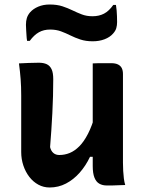

<svg xmlns="http://www.w3.org/2000/svg" viewBox="-20 -820 640 851"><path d="M152 -542Q173 -542 187 -535.5Q201 -529 208.5 -513.5Q216 -498 216 -469Q216 -432 215 -394.5Q214 -357 212 -318.5Q210 -280 207.5 -242.5Q205 -205 202 -168Q206 -151 216.5 -142Q227 -133 243 -133Q267 -133 289 -142Q311 -151 331.5 -171.5Q352 -192 370 -227Q388 -262 403 -315V-125H379Q360 -85 333 -54.5Q306 -24 272.5 -6.5Q239 11 200 11Q173 11 150 -1.5Q127 -14 110 -36Q93 -58 83.5 -86.5Q74 -115 74 -146Q74 -189 74 -230.5Q74 -272 74 -314Q74 -356 74 -397Q74 -436 71.5 -469Q69 -502 64 -539Q86 -540 107.5 -541Q129 -542 152 -542ZM472 -540Q492 -540 503.5 -534Q515 -528 520 -517.5Q525 -507 525 -492Q525 -423 525 -357.5Q525 -292 525 -227.5Q525 -163 525 -99Q525 -81 526 -63Q527 -45 529 -29Q531 -13 535 0Q520 0 506 1Q492 2 478.5 2Q465 2 452 2Q434 2 420 -6Q406 -14 398.5 -33Q391 -52 391 -84Q391 -161 391 -238.5Q391 -316 391 -391.5Q391 -467 391 -539Q406 -540 419 -540Q432 -540 445 -540Q458 -540 472 -540ZM390 -748Q419 -748 441 -759.5Q463 -771 482 -798H494Q496 -786 497 -773.5Q498 -761 498.5 -748Q499 -735 499 -722Q499 -708 495.5 -695.5Q492 -683 481 -671Q467 -655 443.5 -646Q420 -637 391 -637Q360 -637 336 -645Q312 -653 292 -663Q272 -673 250.5 -681Q229 -689 202 -689Q174 -689 152.5 -677Q131 -665 112 -639H100Q98 -651 97.5 -662.5Q97 -674 96 -686Q95 -698 95 -710Q95 -727 99 -740Q103 -753 113 -765Q127 -781 149.5 -790.5Q172 -800 200 -800Q233 -800 257 -792Q281 -784 301.5 -774Q322 -764 343 -756Q364 -748 390 -748Z"/></svg>

Font: Rec Mono Semicasual
Style: Bold
Weight: 700
Version: Version 1.085; ttfautohint (v1.8.4.7-5d5b)